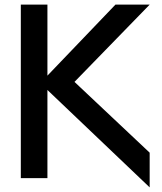

<svg xmlns="http://www.w3.org/2000/svg" viewBox="-20 -770 700 830"><path d="M627 -750 302 -416 627 -110V40L185 -381V0H70V-750H185V-443L479 -750Z"/></svg>

Font: Orkney Medium
Style: Regular
Weight: 500
Designer: Samuel Oakes and Alfredo Marco Pradil
Foundry: Alfredo Marco Pradil
Version: 1.0; ttfautohint (v1.5)